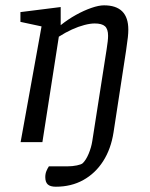

<svg xmlns="http://www.w3.org/2000/svg" viewBox="-20 -533 561 720"><path d="M189.3 167.2Q168.5 167.2 159.2 158.6Q149.8 150.1 149.8 131.1Q149.8 118.4 154.1 108.3Q158.3 98.2 163.3 90.8H232Q251.6 90.8 268.2 87.3Q284.9 83.9 290.1 79.1Q302.4 67.5 312.5 43.5Q322.5 19.5 326.1 -4.2L379.9 -348.4Q382.6 -366.5 384 -378.2Q385.3 -389.8 385.3 -399Q385.3 -423.9 373.7 -434.5Q362.1 -445 334.9 -445Q318.4 -445 296.3 -439.2Q274.2 -433.5 249.8 -422.4Q225.4 -411.3 200.6 -395.4L139 0H57.3L135.8 -434L56.6 -451V-487.6L207.6 -506.6V-438.6Q235.1 -460.6 264.8 -477.1Q294.6 -493.6 322.5 -503.3Q350.4 -513 370 -513Q461.2 -513 461.2 -421.9Q461.2 -409.2 459.5 -393.3Q457.7 -377.4 452.7 -342.7L405.8 -36.9Q396.1 25.8 366.8 71.4Q337.6 117 292.4 142.1Q247.3 167.2 189.3 167.2Z"/></svg>

Font: Faustina Light
Style: Italic
Weight: 300
Italic angle: -8°
Designer: Alfonso Garcia
Foundry: http://www.omnibus-type.com
Version: Version 1.200